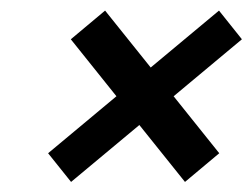

<svg xmlns="http://www.w3.org/2000/svg" viewBox="-20 -499 489 372"><path d="M272 -368.2 404.3 -478.5 448.7 -422.9 316.4 -312.5 404.8 -202.1 338.4 -146.5 250 -256.8 117.7 -146.5 73.2 -202.1 205.6 -312.5 117.2 -422.9 183.6 -478.5Z"/></svg>

Font: Juliett
Style: Bold Italic
Weight: 700
Italic angle: -11.25°
Designer: GGBotNet
Foundry: GGBotNet
Version: 0.60